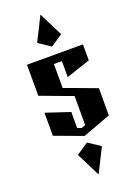

<svg xmlns="http://www.w3.org/2000/svg" viewBox="-185 -814 769 1128"><g transform="rotate(-20 200.0 -250.0)"><path d="M225 -750 300 -600 225 -550 150 -600ZM50 -500H400V-400L250 -350V-450H200V-300L250 -282L400 -226V-56L225 9L50 -56V-200L200 -150V-50L225 -41L250 -50V-232L200 -250L50 -306ZM225 50 300 100 225 250 150 100Z"/></g></svg>

Font: SOV_Meka
Style: Book
Weight: 400
Version: Version 1.00